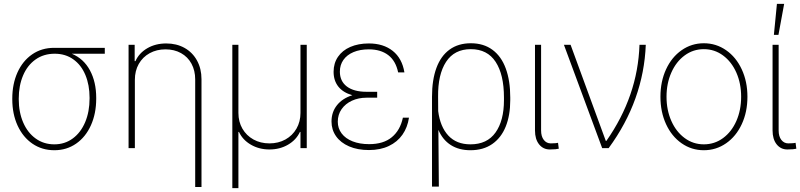

<svg xmlns="http://www.w3.org/2000/svg" viewBox="-20 -760 4105 985"><path d="M257.8 -514.6H517.6V-484.4H348.1Q409.2 -459 441.4 -399.2Q473.6 -339.4 473.6 -257.8V-253.9Q473.6 -177.7 446.5 -117.4Q419.4 -57.1 370.6 -23.2Q321.8 10.7 258.8 10.7Q195.8 10.7 146.7 -22.7Q97.7 -56.2 70.3 -115.7Q43 -175.3 43 -251V-253.9Q43 -329.1 69.6 -388.2Q96.2 -447.3 144.8 -481Q193.4 -514.6 257.8 -514.6ZM258.8 -19.5Q312.5 -19.5 353.5 -49.8Q394.5 -80.1 417 -133.5Q439.5 -187 439.5 -254.9V-258.8Q439.5 -323.7 418.2 -375Q397 -426.3 356.4 -455.3Q315.9 -484.4 260.7 -484.4Q204.1 -484.4 162.4 -454.8Q120.6 -425.3 98.4 -372.8Q76.2 -320.3 76.2 -253.9V-251Q76.2 -184.6 98.9 -131.8Q121.6 -79.1 163.1 -49.3Q204.6 -19.5 258.8 -19.5Z M671.9 0H639.6V-530.3H670.9V-446.3H674.8Q693.4 -487.8 735.6 -512.5Q777.8 -537.1 833 -537.1Q885.7 -537.1 926.8 -514.2Q967.8 -491.2 990.7 -449.5Q1013.7 -407.7 1013.7 -353.5V199.2H981.4V-352.5Q981.4 -397.9 962.4 -433.1Q943.4 -468.3 908.7 -487.5Q874 -506.8 829.1 -506.8Q783.7 -506.8 747.8 -487.1Q711.9 -467.3 691.9 -431.9Q671.9 -396.5 671.9 -350.6Z M1171.9 -530.3H1203.1V-180.7Q1203.1 -135.3 1223.6 -99.9Q1244.1 -64.5 1280.3 -44.4Q1316.4 -24.4 1362.3 -24.4Q1408.2 -24.4 1444.3 -44.4Q1480.5 -64.5 1501 -100.1Q1521.5 -135.7 1521.5 -180.7V-530.3H1553.7V0H1521.5V-83H1518.6Q1499.5 -42 1457.5 -17.6Q1415.5 6.8 1362.3 6.8Q1309.6 6.8 1267.3 -17.6Q1225.1 -42 1206.1 -83H1203.1V205.1H1171.9Z M1787.6 -271.5Q1739.7 -285.2 1715.6 -315.9Q1691.4 -346.7 1691.4 -391.6Q1691.4 -435.5 1713.9 -468.5Q1736.3 -501.5 1777.3 -519.3Q1818.4 -537.1 1872.1 -537.1Q1946.8 -537.1 1994.9 -498.8Q2043 -460.4 2054.7 -388.7H2022.5Q2010.3 -447.8 1971.7 -477.3Q1933.1 -506.8 1872.1 -506.8Q1827.1 -506.8 1793.5 -492.7Q1759.8 -478.5 1741.7 -452.6Q1723.6 -426.8 1723.6 -392.6Q1723.6 -343.3 1759.5 -316.2Q1795.4 -289.1 1860.4 -289.1H1915V-258.8H1860.4Q1819.3 -258.8 1785.6 -243.4Q1752 -228 1732.4 -200Q1712.9 -171.9 1712.9 -135.7Q1712.9 -101.6 1732.7 -75.4Q1752.4 -49.3 1788.8 -34.9Q1825.2 -20.5 1874 -20.5Q1947.3 -20.5 1990.2 -56.2Q2033.2 -91.8 2046.9 -156.2H2078.1Q2070.8 -106.4 2044.7 -69.1Q2018.6 -31.7 1974.9 -11Q1931.2 9.8 1873 9.8Q1814.5 9.8 1771 -9Q1727.5 -27.8 1704.1 -61Q1680.7 -94.2 1680.7 -136.7Q1680.7 -185.1 1708.7 -220.2Q1736.8 -255.4 1787.6 -271.5Z M2395.5 -538.1Q2460.9 -538.1 2506.3 -504.6Q2551.8 -471.2 2574.7 -408.7Q2597.7 -346.2 2597.7 -259.8V-246.1Q2597.7 -168.5 2574.5 -110.8Q2551.3 -53.2 2505.4 -21.2Q2459.5 10.7 2393.6 10.7Q2334.5 10.7 2292.7 -15.9Q2251 -42.5 2229 -93.8L2231.4 197.3H2196.3V-263.7Q2196.3 -350.1 2219 -411.6Q2241.7 -473.1 2286.4 -505.6Q2331.1 -538.1 2395.5 -538.1ZM2228 -189.9Q2238.3 -109.4 2280 -64.5Q2321.8 -19.5 2393.6 -19.5Q2479 -19.5 2522.2 -80.3Q2565.4 -141.1 2565.4 -246.1V-259.8Q2565.4 -377.4 2522.7 -442.6Q2480 -507.8 2395.5 -507.8Q2311 -507.8 2268.6 -442.9Q2226.1 -377.9 2227.5 -263.7Z M2755.9 -530.3V-90.8Q2755.9 -60.1 2769.8 -42.2Q2783.7 -24.4 2805.7 -24.4Q2819.3 -24.4 2830.1 -25.4Q2840.8 -26.4 2842.8 -27.3L2846.7 2.9Q2841.8 4.4 2829.6 5.6Q2817.4 6.8 2800.8 6.8Q2766.6 6.8 2745.6 -19.5Q2724.6 -45.9 2724.6 -90.8V-530.3Z M2873 -530.3H2907.2L3087.9 -37.1H3090.8Q3252 -267.1 3260.7 -530.3H3293Q3287.6 -389.2 3240 -255.9Q3192.4 -122.6 3102.5 0H3069.3Z M3368.2 -263.7Q3368.2 -341.8 3397 -404.3Q3425.8 -466.8 3476.8 -502.4Q3527.8 -538.1 3590.8 -538.1Q3653.8 -538.1 3705.1 -502.4Q3756.3 -466.8 3785.4 -404.1Q3814.5 -341.3 3814.5 -263.7Q3814.5 -185.5 3785.4 -123Q3756.3 -60.5 3705.1 -24.9Q3653.8 10.7 3590.8 10.7Q3527.8 10.7 3476.8 -24.9Q3425.8 -60.5 3397 -123Q3368.2 -185.5 3368.2 -263.7ZM3782.2 -263.7Q3782.2 -332 3757.6 -387.7Q3732.9 -443.4 3689.2 -475.6Q3645.5 -507.8 3590.8 -507.8Q3536.1 -507.8 3492.4 -475.6Q3448.7 -443.4 3424.1 -387.7Q3399.4 -332 3399.4 -263.7Q3399.4 -195.3 3424.1 -139.6Q3448.7 -84 3492.4 -51.8Q3536.1 -19.5 3590.8 -19.5Q3646 -19.5 3689.7 -51.8Q3733.4 -84 3757.8 -139.6Q3782.2 -195.3 3782.2 -263.7Z M3974.6 -530.3V-90.8Q3974.6 -60.1 3988.5 -42.2Q4002.4 -24.4 4024.4 -24.4Q4038.1 -24.4 4048.8 -25.4Q4059.6 -26.4 4061.5 -27.3L4065.4 2.9Q4060.5 4.4 4048.3 5.6Q4036.1 6.8 4019.5 6.8Q3985.4 6.8 3964.4 -19.5Q3943.4 -45.9 3943.4 -90.8V-530.3ZM3965.8 -740.2H4002.9L3973.6 -581.1H3950.2Z"/></svg>

Font: Pretendard JP Thin
Style: Regular
Weight: 100
Designer: Base glyphs from Inter by Rasmus Andersson; Hangeul glyphs from Noto Sans CJK(Source Han Sans) by Jang Soo-young and Kan
Foundry: Kil Hyung-jin
Version: Version 1.309